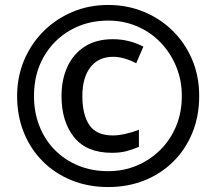

<svg xmlns="http://www.w3.org/2000/svg" viewBox="-20 -744 872 774"><path d="M431 -128Q329 -128 278.5 -191Q228 -254 228 -357Q228 -424 252 -475.5Q276 -527 322 -556.5Q368 -586 435 -586Q500 -586 558 -556L529 -489Q479 -515 436 -515Q377 -515 344.5 -473Q312 -431 312 -357Q312 -281 340.5 -239.5Q369 -198 435 -198Q458 -198 486.5 -204.5Q515 -211 540 -221V-152Q516 -142 491 -135Q466 -128 431 -128ZM416 10Q336 10 269 -17Q202 -44 152.5 -93.5Q103 -143 76 -210Q49 -277 49 -357Q49 -433 76.5 -499.5Q104 -566 154 -616.5Q204 -667 271 -695.5Q338 -724 416 -724Q492 -724 558.5 -697Q625 -670 675.5 -620.5Q726 -571 754.5 -504Q783 -437 783 -357Q783 -277 756 -210Q729 -143 679.5 -93.5Q630 -44 563 -17Q496 10 416 10ZM416 -54Q478 -54 531.5 -76.5Q585 -99 626 -139.5Q667 -180 690 -235.5Q713 -291 713 -357Q713 -420 690.5 -475Q668 -530 628 -572Q588 -614 533.5 -637.5Q479 -661 416 -661Q331 -661 263 -622Q195 -583 156 -514.5Q117 -446 117 -357Q117 -291 139 -235.5Q161 -180 201 -139.5Q241 -99 295.5 -76.5Q350 -54 416 -54Z"/></svg>

Font: Noto Naskh Arabic
Style: Regular
Weight: 400
Designer: Monotype Design Team, David Williams, Mohamad Dakak and Nizar Qandah
Foundry: Monotype Imaging Inc.
Version: Version 2.013